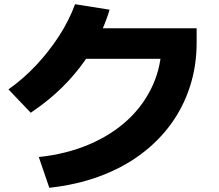

<svg xmlns="http://www.w3.org/2000/svg" viewBox="-20 -837 1040 911"><path d="M164 -92Q296 -106 403.5 -152Q511 -198 587.5 -269.5Q664 -341 705.5 -434Q747 -527 747 -635L815 -558H335V-703H913V-635Q913 -524 881 -425.5Q849 -327 789 -245.5Q729 -164 643.5 -101.5Q558 -39 450 0.5Q342 40 214 54ZM20 -413Q90 -462 151.5 -527.5Q213 -593 261 -667.5Q309 -742 336 -817L500 -791Q470 -692 418 -604.5Q366 -517 293.5 -441.5Q221 -366 126 -302Z"/></svg>

Font: M PLUS 1 Thin ExtraBold
Style: Regular
Weight: 800
Version: Version 1.001